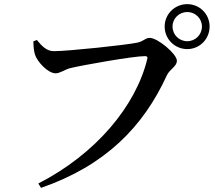

<svg xmlns="http://www.w3.org/2000/svg" viewBox="-20 -858 1040 927"><path d="M775 -730C775 -669 824 -621 884 -621C944 -621 992 -669 992 -730C992 -790 944 -838 884 -838C824 -838 775 -790 775 -730ZM813 -730C813 -769 845 -800 884 -800C923 -800 955 -769 955 -730C955 -690 923 -659 884 -659C845 -659 813 -690 813 -730ZM240 -611C204 -611 180 -638 158 -665L141 -658C142 -631 143 -614 149 -594C159 -562 210 -504 249 -504C270 -504 294 -523 319 -529C376 -543 623 -587 680 -587C689 -587 694 -584 691 -573C636 -347 444 -115 165 28L178 49C490 -59 672 -247 785 -493C800 -526 834 -536 834 -565C834 -597 742 -675 703 -675C680 -675 676 -659 642 -652C591 -641 310 -611 240 -611Z"/></svg>

Font: Noto Serif CJK SC SemiBold
Style: Regular
Weight: 600
Designer: Ryoko NISHIZUKA 西塚涼子 (kana & ideographs); Frank Grießhammer (Latin, Greek & Cyrillic); Wenlong ZHANG 张文龙 (bopomofo); San
Foundry: Adobe
Version: Version 2.001;hotconv 1.1.0;makeotfexe 2.6.0